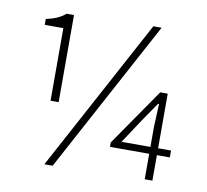

<svg xmlns="http://www.w3.org/2000/svg" viewBox="-82 -832 1008 935"><g transform="rotate(10 422.0 -364.0)"><path d="M172 -297V-656H80V-685Q112 -692 134.5 -702Q157 -712 176 -728H212V-297ZM196 13 602 -741H643L237 13ZM690 0V-258L695 -373H690L627 -281L547 -160H792V-126H496V-148L691 -430H728V0Z"/></g></svg>

Font: Noto Sans JP Thin ExtraLight
Style: Regular
Weight: 250
Version: Version 2.004-H2;hotconv 1.0.118;makeotfexe 2.5.65603